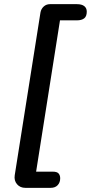

<svg xmlns="http://www.w3.org/2000/svg" viewBox="-20 -725 438 925"><path d="M102 180Q77 180 62 162.5Q47 145 51 119L175 -665Q178 -682 190.5 -693.5Q203 -705 221 -705H350Q374 -705 386 -695.5Q398 -686 398 -669Q398 -646 385.5 -636.5Q373 -627 351 -627H269L154 102H234Q255 102 262.5 111Q270 120 270 134Q270 154 258 167Q246 180 224 180Z"/></svg>

Font: Nunito ExtraLight SemiBold
Style: Italic
Weight: 600
Italic angle: -9°
Version: Version 3.602